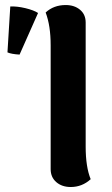

<svg xmlns="http://www.w3.org/2000/svg" viewBox="-20 -731 445 766"><path d="M262.2 15.1Q227.1 15.1 204.6 -4.4Q182.1 -23.9 182.1 -56.2V-550.8Q182.1 -628.4 162.1 -681.2Q194.3 -710.9 242.2 -710.9Q276.9 -710.9 299.3 -692.1Q321.8 -673.3 321.8 -641.1V-146Q321.8 -64.9 341.8 -16.1Q307.6 15.1 262.2 15.1ZM9.8 -522 21 -705.1Q47.4 -706.5 81.1 -698.5Q114.7 -690.4 131.8 -679.2L58.1 -513.2Q25.4 -515.1 9.8 -522Z"/></svg>

Font: Arima
Style: Bold
Weight: 700
Designer: Joana Correia and Natanael Gama
Foundry: NDISCOVER
Version: Version 1.100;Glyphs 3.1.2 (3151)